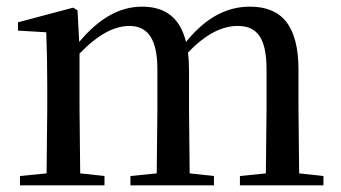

<svg xmlns="http://www.w3.org/2000/svg" viewBox="-20 -557 1024 577"><path d="M778 0H952V-28L879 -36L877 -230V-347C877 -481 826 -537 731 -537C662 -537 599 -505 539 -431C521 -505 475 -537 407 -537C338 -537 277 -501 218 -431L213 -526L200 -534L34 -490V-465L119 -460C121 -410 122 -363 122 -296V-230L120 -36L40 -28V0H294V-28L221 -36L219 -230V-396C275 -454 324 -479 369 -479C422 -479 453 -443 453 -348V-230L451 -36L372 -28V0H623V-28L550 -36L548 -230V-348C548 -367 547 -384 545 -399C600 -457 650 -479 694 -479C750 -479 781 -447 781 -348V-230L779 -36L701 -28V0Z"/></svg>

Font: Noto Serif KR Medium
Style: Regular
Weight: 500
Designer: Ryoko NISHIZUKA 西塚涼子 (kana & ideographs); Frank Grießhammer (Latin, Greek & Cyrillic); Wenlong ZHANG 张文龙 (bopomofo); San
Foundry: Adobe
Version: Version 2.001;hotconv 1.1.0;makeotfexe 2.6.0